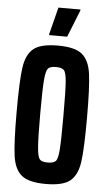

<svg xmlns="http://www.w3.org/2000/svg" viewBox="-60 -926 542 973"><g transform="rotate(5 211.0 -440.0)"><path d="M32 -344Q32 -501 41.5 -568.5Q51 -636 87.5 -666Q124 -696 211 -696Q298 -696 334.5 -666Q371 -636 380.5 -568.5Q390 -501 390 -344Q390 -187 380.5 -119.5Q371 -52 334.5 -22Q298 8 211 8Q124 8 87.5 -22Q51 -52 41.5 -119.5Q32 -187 32 -344ZM270 -344Q270 -469 266.5 -516Q263 -563 252 -575Q241 -587 211 -587Q181 -587 170.5 -575Q160 -563 156 -515.5Q152 -468 152 -344Q152 -220 156 -172.5Q160 -125 170.5 -113Q181 -101 211 -101Q241 -101 252 -113Q263 -125 266.5 -172Q270 -219 270 -344ZM162 -750 197 -888H309V-883L254 -745H162Z"/></g></svg>

Font: Saira ExtraCondensed
Style: Bold
Weight: 700
Width: 2
Designer: Hector Gatti with collaboration of the Omnibus-Type team
Foundry: Omnibus-Type
Version: Version 0.072; ttfautohint (v1.8)